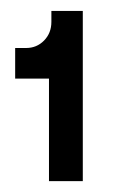

<svg xmlns="http://www.w3.org/2000/svg" viewBox="-20 -670 212 352"><path d="M69.8 -337.9V-525.9H7.8V-582H27.8Q47.4 -582 60.8 -595.7Q74.2 -609.4 74.2 -629.9V-649.9H131.8V-337.9Z"/></svg>

Font: Apfel Grotezk
Style: Regular
Weight: 400
Designer: Luigi Gorlero
Foundry: © 2023, Luigi Gorlero & Collletttivo
Version: Version 2.000;Glyphs 3.2 (3217)